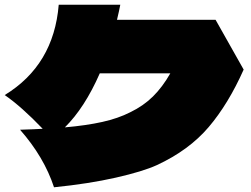

<svg xmlns="http://www.w3.org/2000/svg" viewBox="-43 -788 1063 814"><path d="M871 -704 990 -493Q925 -347 841.5 -249Q758 -151 622 -88Q563 -61 448.5 -35Q334 -9 186 6Q144 -122 42 -238Q106 -240 138 -242Q48 -336 -23 -385Q185 -512 206 -768H467Q463 -746 453 -704ZM679 -477H380Q316 -331 232 -248Q323 -256 390.5 -271Q458 -286 509 -312Q565 -339 605.5 -379Q646 -419 679 -477Z"/></svg>

Font: Dela Gothic One
Style: Regular
Weight: 400
Designer: aratakana
Foundry: aratakana
Version: Version 1.004